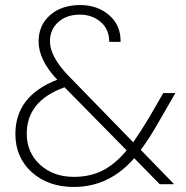

<svg xmlns="http://www.w3.org/2000/svg" viewBox="-20 -730 736 761"><path d="M458 -564H413Q413 -614 379 -643Q345 -672 297 -672Q244 -672 211 -642.5Q178 -613 178 -566Q178 -505 253 -428L508 -166Q536 -206 571 -264L627 -361H675L607 -243Q571 -180 538 -136L670 0H613L512 -103Q413 11 273 11Q171 11 106 -47.5Q41 -106 41 -199Q41 -350 207 -414Q133 -492 133 -566Q133 -630 178.5 -670Q224 -710 298 -710Q366 -710 412.5 -670Q459 -630 458 -564ZM273 -29Q337 -29 386.5 -54Q436 -79 482 -134L236 -384L233 -383Q86 -329 86 -200Q86 -126 138.5 -77.5Q191 -29 273 -29Z"/></svg>

Font: Poppins ExtraLight
Style: Regular
Weight: 275
Designer: Ninad Kale (Devanagari), Jonny Pinhorn (Latin)
Foundry: Indian Type Foundry
Version: Version 3.200;PS 1.000;hotconv 16.6.54;makeotf.lib2.5.65590